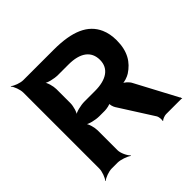

<svg xmlns="http://www.w3.org/2000/svg" viewBox="-195 -901 1092 1092"><g transform="rotate(-45 350.5 -355.5)"><path d="M658 -496C658 -531 652 -562 640 -589C603 -672 516 -711 367 -711H122C98 -711 61 -725 48 -737L46 -735C58 -722 72 -685 72 -661V-50C72 -26 58 11 46 24L48 26C61 14 98 0 122 0H169C193 0 233 14 249 26L252 24C237 11 219 -26 219 -50V-210C219 -234 208 -274 195 -286L193 -284C205 -271 252 -260 282 -260H327C341 -260 373 -266 378 -273L374 -275C368 -268 377 -242 383 -233L514 -27C519 -18 522 6 518 13L521 15C526 8 548 0 559 0H682C683 0 684 2 685 3L688 0C687 -1 685 -2 685 -4C685 -4 686 -5 686 -5C686 -5 685 -9 685 -9C685 -9 684 -10 683 -10L550 -260C542 -277 518 -299 504 -301L503 -298C519 -295 553 -307 568 -317C623 -353 658 -406 658 -496ZM512 -484C512 -414 456 -379 367 -379H282C252 -379 205 -368 193 -355L195 -353C208 -365 219 -405 219 -429V-542C219 -566 208 -606 195 -618L193 -616C205 -603 252 -592 282 -592H367C459 -592 512 -555 512 -484Z"/></g></svg>

Font: Asimov
Style: EdgeWide
Weight: 500
Designer: Google
Version: Version 2.000980: 2014